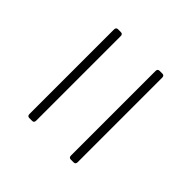

<svg xmlns="http://www.w3.org/2000/svg" viewBox="-23 -605 569 569"><g transform="rotate(-45 261.0 -321.0)"><path d="M84 -422H438Q447 -422 447 -414V-402Q447 -394 438 -394H84Q75 -394 75 -402V-414Q75 -422 84 -422ZM84 -248H438Q447 -248 447 -240V-228Q447 -220 438 -220H84Q75 -220 75 -228V-240Q75 -248 84 -248Z"/></g></svg>

Font: Rajdhani Light
Style: Regular
Weight: 300
Designer: Satya Rajpurohit, Jyotish Sonowal
Foundry: Indian Type Foundry
Version: Version 1.201;PS 1.0;hotconv 1.0.78;makeotf.lib2.5.61930; tt